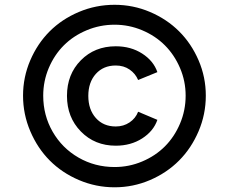

<svg xmlns="http://www.w3.org/2000/svg" viewBox="-20 -777 964 809"><path d="M462.9 12.2Q384.3 12.2 312.7 -18.3Q241.2 -48.8 189.7 -100.6Q138.2 -152.3 107.7 -223.9Q77.1 -295.4 77.1 -374Q77.1 -451.7 107.4 -522.5Q137.7 -593.3 189.2 -644.8Q240.7 -696.3 312.3 -726.6Q383.8 -756.8 462.9 -756.8Q541 -756.8 612.1 -726.6Q683.1 -696.3 734.6 -645Q786.1 -593.8 816.7 -522.9Q847.2 -452.1 847.2 -374Q847.2 -295.4 816.7 -223.9Q786.1 -152.3 734.6 -100.6Q683.1 -48.8 612.1 -18.3Q541 12.2 462.9 12.2ZM462.9 -73.2Q523.9 -73.2 579.3 -96.7Q634.8 -120.1 674.8 -160.2Q714.8 -200.2 738.5 -256.1Q762.2 -312 762.2 -374Q762.2 -435.1 738.5 -490.5Q714.8 -545.9 674.8 -585.9Q634.8 -626 579.3 -649.4Q523.9 -672.9 462.9 -672.9Q400.9 -672.9 345 -649.4Q289.1 -626 249 -585.9Q209 -545.9 185.5 -490.5Q162.1 -435.1 162.1 -374Q162.1 -291 201.9 -221.9Q241.7 -152.8 310.8 -113Q379.9 -73.2 462.9 -73.2ZM467.8 -163.1Q379.4 -163.1 320.8 -222.9Q262.2 -282.7 262.2 -373Q262.2 -463.9 320.6 -522.9Q378.9 -582 467.8 -582Q531.2 -582 579.1 -551.3Q627 -520.5 643.1 -473.1L562 -439.9Q550.8 -466.8 526.1 -483.9Q501.5 -501 467.8 -501Q415.5 -501 383.8 -465.6Q352.1 -430.2 352.1 -373Q352.1 -315.4 383.8 -279.8Q415.5 -244.1 467.8 -244.1Q500.5 -244.1 525.9 -261.2Q551.3 -278.3 562 -306.2L643.1 -272Q627 -224.6 579.1 -193.8Q531.2 -163.1 467.8 -163.1Z"/></svg>

Font: Plus Jakarta Sans SemiBold
Style: Regular
Weight: 600
Designer: Gumpita Rahayu
Foundry: Tokotype
Version: Version 2.006